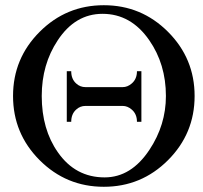

<svg xmlns="http://www.w3.org/2000/svg" viewBox="-20 -704 778 736"><path d="M726 -336Q726 -192 624 -90Q522 12 378 12Q234 12 132 -90Q30 -192 30 -336Q30 -480 132 -582Q234 -684 378 -684Q522 -684 624 -582Q726 -480 726 -336ZM616 -336Q616 -458 552 -550Q482 -651 373 -651Q268 -651 201 -549Q140 -457 140 -336Q140 -208 202 -120Q269 -24 381 -24Q483 -24 553 -130Q616 -225 616 -336ZM522 -237H505Q505 -267 485 -284Q469 -298 450 -298H308Q287 -298 272 -284Q253 -267 253 -237H236V-431H253Q253 -401 272 -384Q287 -370 308 -370H450Q469 -370 485 -384Q505 -401 505 -431H522Z"/></svg>

Font: Apparatus SIL
Style: Regular
Weight: 400
Version: Version 1.0